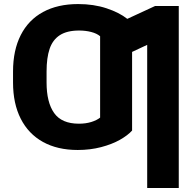

<svg xmlns="http://www.w3.org/2000/svg" viewBox="-20 -737 964 956"><path d="M367.2 9.8Q266.1 9.8 193.8 -30.3Q121.6 -70.3 83.3 -145.8Q44.9 -221.2 44.9 -326.2V-380.9Q44.9 -486.8 83.3 -562.3Q121.6 -637.7 194.3 -677.2Q267.1 -716.8 369.1 -716.8Q446.3 -716.8 510 -695.8Q573.7 -674.8 613.8 -643.1L752 -707H870.1V199.2H712.9V-513.7L637.7 -478.5V-86.9Q616.2 -63 576.9 -40.8Q537.6 -18.6 483.4 -4.4Q429.2 9.8 367.2 9.8ZM373 -121.1Q407.2 -121.1 434.6 -129.6Q461.9 -138.2 478.5 -151.4V-556.6Q461.4 -570.8 433.6 -577.9Q405.8 -585 374 -585Q313.5 -585 277.8 -561.8Q242.2 -538.6 227.1 -493.9Q211.9 -449.2 211.9 -380.9V-326.2Q211.9 -227.5 249.5 -174.3Q287.1 -121.1 373 -121.1Z"/></svg>

Font: Pretendard Std ExtraBold
Style: Regular
Weight: 800
Designer: Base glyphs from Inter by Rasmus Andersson; Hangeul glyphs from Noto Sans CJK(Source Han Sans) by Jang Soo-young and Kan
Foundry: Kil Hyung-jin
Version: Version 1.309